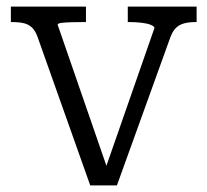

<svg xmlns="http://www.w3.org/2000/svg" viewBox="-20 -557 630 583"><path d="M449 -472Q449 -477 438 -481.5Q427 -486 409.5 -488Q392 -490 372 -490H368V-537H577V-490H572Q554 -490 539 -486Q524 -482 514 -472Q504 -462 497 -443L335 6H254L94 -445Q87 -464 77 -473.5Q67 -483 52.5 -486.5Q38 -490 17 -490H13V-537H241V-490H236Q215 -490 196.5 -489.5Q178 -489 166.5 -487.5Q155 -486 155 -482L312 -28L297 -36Z"/></svg>

Font: Roboto Serif SemiCondensed Light
Style: Regular
Weight: 300
Width: 4
Designer: Greg Gazdowicz
Foundry: Commercial Type
Version: Version 1.007